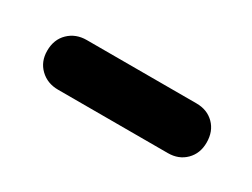

<svg xmlns="http://www.w3.org/2000/svg" viewBox="-26 -442 444 338"><g transform="rotate(30 195.5 -273.5)"><path d="M87 -223Q65 -223 50.5 -237Q36 -251 36 -273Q36 -296 50.5 -310Q65 -324 87 -324H310Q332 -324 346 -310Q360 -296 360 -273Q360 -251 346 -237Q332 -223 310 -223Z"/></g></svg>

Font: Comfortaa
Style: Bold
Weight: 700
Designer: Johan Aakerlund
Foundry: Johan Aakerlund
Version: Version 3.104; ttfautohint (v1.8.1.43-b0c9)